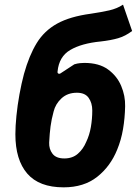

<svg xmlns="http://www.w3.org/2000/svg" viewBox="-20 -792 598 824"><path d="M253 12Q148 12 97 -47Q46 -106 46 -216Q46 -250 50.5 -295Q55 -340 63.5 -387Q72 -434 83 -475Q105 -554 137.5 -607Q170 -660 225 -690.5Q280 -721 369 -733Q416 -740 449 -747.5Q482 -755 508 -772L547 -659Q518 -637 487 -628Q456 -619 412 -614Q330 -606 281.5 -577.5Q233 -549 227 -485Q226 -478 231 -476Q236 -474 241 -478L299 -516Q312 -520 323.5 -521Q335 -522 342 -522Q405 -522 443.5 -494Q482 -466 500 -423.5Q518 -381 517 -336Q516 -285 508 -238Q500 -191 483 -150Q454 -78 397 -33Q340 12 253 12ZM256 -112Q291 -112 314 -132Q337 -152 350 -183Q364 -212 370 -247Q376 -282 376 -318Q376 -350 360.5 -372Q345 -394 310 -394Q270 -394 244 -370Q218 -346 210 -313Q201 -280 197 -250Q193 -220 191 -180Q190 -152 205.5 -132Q221 -112 256 -112Z"/></svg>

Font: Finlandica
Style: Italic
Weight: 400
Italic angle: -8°
Designer: Niklas Ekholm, Juho Hiilivirta, Jaakko Suomalainen
Foundry: Helsinki Type Studio
Version: Version 1.064